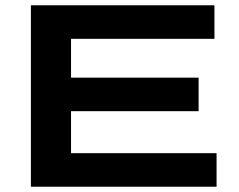

<svg xmlns="http://www.w3.org/2000/svg" viewBox="-20 -707 906 727"><path d="M97 0V-687H792V-560H249V-413H732V-286H249V-127H800V0Z"/></svg>

Font: Archivo SemiBold Expanded SemiBold
Style: Regular
Weight: 600
Width: 7
Version: Version 2.001